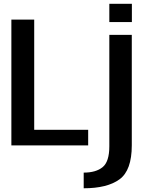

<svg xmlns="http://www.w3.org/2000/svg" viewBox="-20 -780 802 1030"><path d="M41 0H453V-83.5H163.5V-675H41ZM429 230Q555.5 230 621.2 182Q687 134 687 -0.5V-593H566.5V4.5Q566.5 87 530.8 116.5Q495 146 429 146ZM566.5 -759.5V-661.5H687.5V-759.5Z"/></svg>

Font: Anybody UltraCondensed Thin Medium
Style: Regular
Weight: 500
Version: Version 1.111